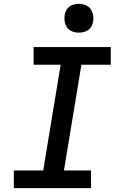

<svg xmlns="http://www.w3.org/2000/svg" viewBox="-20 -980 640 1000"><path d="M454 0H52V-92H205L296 -643H155V-735H557V-643H404L313 -92H454ZM390 -810Q373 -810 356 -816.5Q339 -823 329.5 -836.5Q320 -850 317 -867.5Q314 -885 317 -903Q319 -916 325.5 -927.5Q332 -939 342.5 -946.5Q353 -954 365.5 -957Q378 -960 391 -960Q408 -960 425 -953.5Q442 -947 451.5 -933.5Q461 -920 464.5 -902.5Q468 -885 465 -867Q462 -854 456 -842.5Q450 -831 439 -823.5Q428 -816 415.5 -813Q403 -810 390 -810Z"/></svg>

Font: Iosevka Semibold Extended
Style: Italic
Weight: 600
Width: 7
Italic angle: -9°
Monospace: yes
Designer: Belleve Invis
Foundry: Belleve Invis
Version: Version 32.5.0; ttfautohint (v1.8.4)